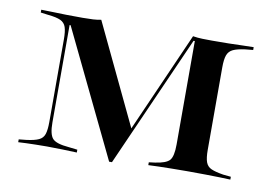

<svg xmlns="http://www.w3.org/2000/svg" viewBox="-55 -500 837 593"><g transform="rotate(10 364.0 -203.5)"><path d="M125 -78.2Q125 -41.1 136.7 -28.2Q148.4 -15.3 187.9 -12.1L215.3 -8.9V0Q195.2 -0.8 169.8 -1.6Q144.4 -2.4 121 -2.4Q102.4 -2.4 86.3 -2Q70.2 -1.6 56.5 -1.2Q42.7 -0.8 31.5 0V-8.9L54.8 -11.3Q80.6 -14.5 93.5 -20.6Q106.5 -26.6 110.9 -39.9Q115.3 -53.2 115.3 -78.2V-337.1Q115.3 -362.1 110.9 -375.4Q106.5 -388.7 93.5 -394.8Q80.6 -400.8 55.6 -403.2L30.6 -406.5V-415.3Q46 -415.3 65.7 -414.5Q85.5 -413.7 109.3 -413.3Q133.1 -412.9 158.9 -412.9H161.3Q179.8 -412.9 193.5 -413.7Q207.3 -414.5 218.5 -416.9L371 -96.8L358.1 -79.8L506.5 -416.1Q521 -413.7 536.3 -413.3Q551.6 -412.9 564.5 -412.9H568.5Q595.2 -412.9 618.5 -413.3Q641.9 -413.7 661.7 -414.5Q681.5 -415.3 696.8 -415.3V-406.5L671.8 -404Q647.6 -400.8 634.7 -394.8Q621.8 -388.7 616.9 -375.4Q612.1 -362.1 612.1 -337.1V-78.2Q612.1 -53.2 616.9 -39.9Q621.8 -26.6 634.7 -21Q647.6 -15.3 672.6 -11.3L696.8 -8.9V0Q681.5 -0.8 662.1 -1.2Q642.7 -1.6 619 -2Q595.2 -2.4 568.5 -2.4H562.9H558.9Q533.9 -2.4 511.7 -2Q489.5 -1.6 471.4 -1.2Q453.2 -0.8 439.5 0V-8.9L458.1 -11.3Q492.7 -16.1 503.6 -28.2Q514.5 -40.3 514.5 -78.2V-402.4H510.5L327.4 10.5H318.5L128.2 -383.9H125Z"/></g></svg>

Font: Playfair 144pt SemiExpanded SemiBold
Style: Regular
Weight: 600
Width: 6
Designer: Claus Eggers Sørensen
Foundry: Claus Eggers Sørensen
Version: Version 2.203